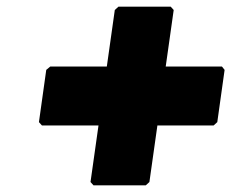

<svg xmlns="http://www.w3.org/2000/svg" viewBox="-20 -703 695 577"><path d="M418 -146 429 -156 453 -326H622L633 -336L655 -493L647 -503H478L502 -673L493 -683H336L325 -673L301 -503H131L119 -493L97 -336L106 -326H276L252 -156L261 -146Z"/></svg>

Font: Hussar Woodtype
Style: UltraObl
Weight: 900
Foundry: Cannot Into Space Fonts
Version: Version 1.07